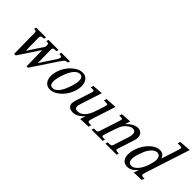

<svg xmlns="http://www.w3.org/2000/svg" viewBox="105 -1524 2380 2380"><g transform="rotate(45 1295.0 -334.0)"><path d="M321.8 -379.4Q289.1 -379.4 283.2 -360.8Q280.3 -351.6 279.8 -338.9L283.7 -115.7L420.9 -323.2V-346.7Q421.4 -366.2 415.5 -372.8Q409.7 -379.4 390.6 -379.4H377.4L387.2 -409.2H564L554.7 -379.4H535.2Q515.6 -379.4 507.6 -375.2Q499.5 -371.1 495.8 -359.6Q492.2 -348.1 493.2 -340.3L496.1 -111.8L628.9 -314Q643.6 -338.4 646.5 -347.2Q656.7 -378.9 617.7 -379.4H604.5L614.3 -409.2H763.7L753.9 -379.4H743.7Q723.1 -379.4 709 -366.2Q694.8 -353 668 -312L451.2 14.2H426.8L420.9 -264.6L235.8 14.2H208.5L203.6 -335.9Q203.6 -362.3 198.5 -370.8Q193.4 -379.4 176.8 -379.4H162.6L172.4 -409.2H345.7L335.9 -379.4Z M963.9 -387.7Q875 -387.7 815.4 -203.6Q786.6 -115.7 793.9 -68.6Q801.3 -21.5 843.8 -21.5Q886.2 -21.5 924.1 -68.6Q961.9 -115.7 990.7 -204.1Q1019.5 -292.5 1012.5 -340.1Q1005.4 -387.7 963.9 -387.7ZM737.3 -203.6Q767.6 -296.4 836.4 -359.9Q905.3 -423.3 975.6 -423.3Q1020 -423.3 1048.3 -394Q1076.7 -364.7 1082.3 -314.5Q1087.9 -264.2 1068.6 -204.3Q1049.3 -144.5 1011 -94.2Q972.7 -43.9 925 -14.9Q877.4 14.2 832 14.2Q786.6 14.2 758.1 -14.9Q729.5 -43.9 723.9 -94Q718.3 -144 737.3 -203.6Z M1499 0 1357.9 5.9 1380.4 -63.5Q1341.3 -22.5 1306.9 -4.2Q1272.5 14.2 1234.4 14.2Q1162.1 14.2 1147.9 -42.5Q1141.6 -66.9 1161.6 -128.9L1223.6 -319.8Q1232.9 -348.6 1229.2 -356.4Q1225.6 -364.3 1203.1 -364.3H1172.9L1184.6 -399.9L1321.3 -409.2L1233.4 -138.7Q1221.7 -102.1 1219.7 -89.6Q1217.8 -77.1 1221.2 -64.5Q1228.5 -36.6 1262.7 -36.6Q1372.1 -36.6 1427.7 -209L1463.4 -319.3Q1472.7 -348.1 1469.2 -356.2Q1465.8 -364.3 1443.8 -364.3H1403.3L1414.6 -399.9L1562 -409.2L1461.4 -100.1Q1447.8 -57.6 1452.9 -46.6Q1458 -35.6 1490.2 -35.6H1510.3Z M1795.4 -341.8Q1871.6 -423.3 1943.8 -423.3Q1978 -423.3 1999.8 -405Q2021.5 -386.7 2025.4 -359.6Q2029.3 -332.5 2025.9 -312.7Q2022.5 -293 2006.8 -245.6L1950.2 -71.3Q1943.8 -51.3 1944.3 -44.4Q1944.8 -30.3 1988.8 -30.3H2000L1990.2 0H1794.4L1804.2 -30.3H1815.4Q1859.4 -30.3 1867.2 -40.8Q1875 -51.3 1881.3 -72.3L1939.9 -252Q1979 -372.6 1900.4 -372.6Q1879.9 -372.6 1849.6 -353.8Q1819.3 -335 1796.1 -303.7Q1772.9 -272.5 1749.5 -200.7L1707.5 -72.3Q1696.3 -38.1 1708 -34.2Q1719.7 -30.3 1746.1 -30.3H1757.3L1747.1 0H1551.8L1561.5 -30.3H1572.8Q1609.9 -30.3 1618.4 -36.9Q1627 -43.5 1629.9 -50Q1632.8 -56.6 1637.7 -72.3L1718.8 -321.3Q1728 -350.1 1724.6 -358.2Q1721.2 -366.2 1699.2 -366.2H1670.4L1682.1 -401.9L1817.9 -410.6Z M2216.1 -30.8Q2258.3 -30.8 2298.6 -77.4Q2338.9 -124 2362.3 -195.8Q2385.7 -267.6 2384.8 -304Q2383.8 -340.3 2368.7 -358.6Q2353.5 -377 2329.1 -377Q2304.7 -377 2278.3 -359.1Q2252 -341.3 2227.3 -304.2Q2202.6 -267.1 2177.7 -190.9Q2152.8 -114.7 2163.3 -72.8Q2173.8 -30.8 2216.1 -30.8ZM2319.3 -61.5Q2258.8 14.2 2189.7 14.2Q2120.6 14.2 2096.4 -45.9Q2072.3 -106 2103 -200.2Q2133.8 -294.4 2199 -358.2Q2264.2 -421.9 2329.6 -421.9Q2395 -421.9 2416.5 -359.4L2489.7 -585Q2500 -617.2 2496.6 -626Q2493.2 -634.8 2472.2 -634.8H2425.3L2436.5 -670.4L2590.3 -681.6L2402.8 -104Q2388.7 -60.1 2393.1 -47.9Q2397.5 -35.6 2429.7 -35.6H2443.8L2432.6 0L2297.9 5.9Z"/></g></svg>

Font: RIT Rachana
Style: Italic
Weight: 400
Designer: Hussain KH
Version: 1.5.2